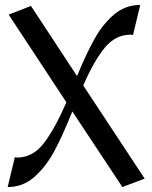

<svg xmlns="http://www.w3.org/2000/svg" viewBox="-20 -734 613 775"><path d="M474 21 272 -284Q233 -187 199.5 -124.5Q166 -62 119.5 -20.5Q73 21 11 21L40 -100Q42 -99 45 -98.5Q48 -98 49 -98Q112 -98 156.5 -155.5Q201 -213 248 -321L15 -675L105 -710L291 -427Q328 -517 361.5 -577Q395 -637 440.5 -675.5Q486 -714 546 -714L517 -593L507 -594Q446 -594 402.5 -541Q359 -488 316 -389L564 -13Z"/></svg>

Font: Amita
Style: Regular
Weight: 400
Designer: Eduardo Rodriguez Tunni, Modular Infotech, Brian J. Bonislawsky
Foundry: Eduardo Rodriguez Tunni, Modular Infotech, Brian J. Bonislawsky
Version: Version 1.004